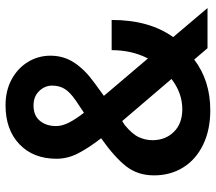

<svg xmlns="http://www.w3.org/2000/svg" viewBox="-63 -706 779 693"><g transform="rotate(-90 326.5 -359.5)"><path d="M275 10Q204 10 150.5 -16Q97 -42 68.5 -88Q40 -134 40 -193Q40 -252 73 -294Q106 -336 174 -384Q137 -432 118.5 -469Q100 -506 100 -545Q100 -629 152.5 -679Q205 -729 293 -729Q346 -729 386.5 -707Q427 -685 449.5 -648Q472 -611 472 -567Q472 -519 446.5 -480.5Q421 -442 375 -409L327 -374L462 -215Q492 -273 492 -346H601Q601 -210 539 -124L644 0H499L458 -48Q382 10 275 10ZM364 -561Q364 -587 344.5 -607.5Q325 -628 292 -628Q256 -628 237 -605Q218 -582 218 -547Q218 -525 230 -501Q242 -477 266 -446L308 -474Q339 -495 351.5 -514.5Q364 -534 364 -561ZM279 -91Q337 -91 388 -130L236 -308L222 -299Q189 -272 178 -248Q167 -224 167 -199Q167 -152 197 -121.5Q227 -91 279 -91Z"/></g></svg>

Font: Freesentation 7 Bold
Style: Regular
Weight: 700
Designer: glyphs from Roboto by Christian Robertson / Hangul glyphs from Noto Sans CJK(Source Han Sans) by Jang Soo-young and Kang
Foundry: PT&
Version: Version 2.001